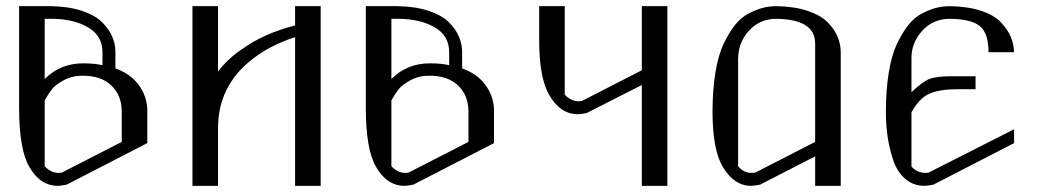

<svg xmlns="http://www.w3.org/2000/svg" viewBox="-20 -603 3415 623"><path d="M125 -542V-346.7Q175.8 -397.5 250 -397.5Q285.2 -397.5 312.5 -391.6V-433.6Q312.5 -487.3 265.1 -514.6Q217.8 -542 145.5 -542ZM42 -583H145.5Q204.1 -582 247.1 -567.4Q290 -552.7 312.5 -529.8Q335 -506.8 344.7 -482.9Q354.5 -459 354.5 -433.6V-380.9Q402.3 -364.3 429.2 -328.6Q456.1 -293 458 -248V-138.7L196.3 -3.9Q176.8 0 168 0Q110.4 0 75.2 -61.5Q42 -118.2 42 -252.9ZM125 -277.3V-63.5Q145.5 -42 169.9 -42Q176.8 -42 180.7 -43L375 -142.6V-241.2Q375 -293 341.8 -325.2Q308.6 -357.4 248 -357.4Q213.9 -357.4 187 -342.8Q160.2 -328.1 148.9 -314Q137.7 -299.8 125 -277.3Z M937.5 -583H1020.5V0H937.5V-482.4Q855.5 -456.1 797.9 -410.2Q687.5 -324.2 687.5 -187.5V0H604.5V-583H687.5V-371.1Q720.7 -414.1 766.6 -444.3Q835 -494.1 937.5 -520.5Z M1250 -542V-346.7Q1300.8 -397.5 1375 -397.5Q1410.2 -397.5 1437.5 -391.6V-433.6Q1437.5 -487.3 1390.1 -514.6Q1342.8 -542 1270.5 -542ZM1167 -583H1270.5Q1329.1 -582 1372.1 -567.4Q1415 -552.7 1437.5 -529.8Q1460 -506.8 1469.7 -482.9Q1479.5 -459 1479.5 -433.6V-380.9Q1527.3 -364.3 1554.2 -328.6Q1581.1 -293 1583 -248V-138.7L1321.3 -3.9Q1301.8 0 1293 0Q1235.4 0 1200.2 -61.5Q1167 -118.2 1167 -252.9ZM1250 -277.3V-63.5Q1270.5 -42 1294.9 -42Q1301.8 -42 1305.7 -43L1500 -142.6V-241.2Q1500 -293 1466.8 -325.2Q1433.6 -357.4 1373 -357.4Q1338.9 -357.4 1312 -342.8Q1285.2 -328.1 1273.9 -314Q1262.7 -299.8 1250 -277.3Z M2145.5 -583V0H2062.5V-327.1L1883.8 -236.3Q1864.3 -232.4 1855.5 -232.4Q1797.9 -232.4 1762.7 -293.9Q1729.5 -349.6 1729.5 -472.7V-583H1812.5V-295.9Q1833 -274.4 1857.4 -274.4Q1858.4 -274.4 1862.3 -274.9Q1866.2 -275.4 1868.2 -275.4L2062.5 -375V-583Z M2500 -583Q2558.6 -582 2601.6 -567.4Q2644.5 -552.7 2666.5 -529.8Q2688.5 -506.8 2698.2 -482.9Q2708 -459 2708 -433.6V0H2625V-95.7L2446.3 -3.9Q2426.8 0 2417 0Q2362.3 0 2325.2 -61.5Q2292 -118.2 2292 -240.2Q2292 -310.5 2301.3 -367.2Q2310.5 -423.8 2327.6 -460Q2344.7 -496.1 2364.7 -521.5Q2384.8 -546.9 2409.7 -559.6Q2434.6 -572.3 2455.6 -577.6Q2476.6 -583 2500 -583ZM2500 -542Q2445.3 -542 2410.2 -503.4Q2375 -464.8 2375 -410.2V-63.5Q2393.6 -42 2417 -42Q2426.8 -42 2430.7 -43L2625 -142.6V-461.9Q2625 -540 2500 -542Z M3062.5 -583Q3121.1 -582 3163.6 -567.9Q3206.1 -553.7 3228 -530.3Q3250 -506.8 3259.8 -483.4Q3269.5 -460 3270.5 -433.6H3187.5Q3187.5 -495.1 3159.7 -518.1Q3131.8 -541 3062.5 -542Q3007.8 -542 2972.7 -503.4Q2937.5 -464.8 2937.5 -415V-303.7Q2971.7 -336.9 2994.6 -346.2Q3017.6 -355.5 3062.5 -355.5H3145.5V-313.5H3085Q3030.3 -313.5 2996.6 -299.3Q2962.9 -285.2 2937.5 -238.3V-62.5Q2956.1 -42 2982.4 -42Q2989.3 -42 2993.2 -43L3270.5 -183.6V-138.7L3008.8 -3.9Q2989.3 0 2980.5 0Q2943.4 0 2917 -22.9Q2890.6 -45.9 2877.9 -84.5Q2865.2 -123 2859.9 -161.1Q2854.5 -199.2 2854.5 -240.2Q2854.5 -310.5 2863.8 -367.2Q2873 -423.8 2890.1 -460Q2907.2 -496.1 2927.2 -521.5Q2947.3 -546.9 2972.2 -559.6Q2997.1 -572.3 3018.1 -577.6Q3039.1 -583 3062.5 -583Z"/></svg>

Font: wanta
Style: Medium
Weight: 500
Version: Version 0.91